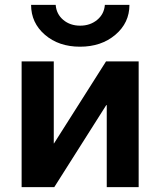

<svg xmlns="http://www.w3.org/2000/svg" viewBox="-20 -773 661 793"><path d="M69.3 0V-519.5H202.1V-180.7H203.1L418 -519.5H552.7V0H420.9V-338.9H418.9L204.1 0ZM108.4 -752.9H210Q212.9 -714.8 241.2 -690.9Q269.5 -667 311 -667Q352.5 -667 381.3 -690.9Q410.2 -714.8 413.1 -752.9H514.6Q514.6 -678.7 456.5 -629.4Q398.4 -580.1 310.5 -580.1Q222.7 -580.1 165.5 -629.4Q108.4 -678.7 108.4 -752.9Z"/></svg>

Font: GenEi M Gothic v2 Bold
Style: Regular
Weight: 700
Version: Version 2.0